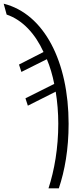

<svg xmlns="http://www.w3.org/2000/svg" viewBox="-94 -785 434 1041"><path d="M169 236H225C257 141 278 25 278 -114C278 -450 146 -710 -74 -765L-58 -706C28 -677 97 -602 142 -503L9 -435L22 -395L160 -464C177 -424 191 -377 200 -330L44 -252L57 -212L208 -288C217 -234 222 -172 222 -115C222 17 201 138 169 236Z"/></svg>

Font: Noto Sans Display Condensed Light
Style: Regular
Weight: 300
Width: 3
Designer: Monotype Design Team
Foundry: Monotype Imaging Inc.
Version: Version 1.900